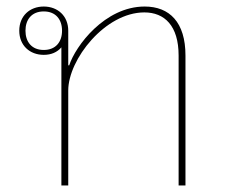

<svg xmlns="http://www.w3.org/2000/svg" viewBox="-20 -568 703 588"><path d="M168 0H189V-291C189 -386 302 -530 422 -530C484 -530 527 -489 527 -398V0H548V-398C548 -500 499 -548 423 -548C301 -548 211 -427 192 -368H189V-474C189 -519 157 -548 114 -548C71 -548 39 -519 39 -474C39 -429 71 -400 114 -400C137 -400 155 -408 168 -423ZM114 -415C77 -415 58 -440 58 -474C58 -508 77 -533 114 -533C151 -533 170 -508 170 -474C170 -440 151 -415 114 -415Z"/></svg>

Font: IBM Plex Sans Thai Looped Thin
Style: Regular
Weight: 100
Designer: Mike Abbink, Paul van der Laan, Pieter van Rosmalen, Ben Mitchell, Mark Frömberg
Foundry: Bold Monday
Version: Version 1.1